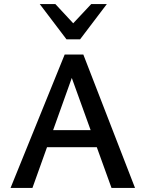

<svg xmlns="http://www.w3.org/2000/svg" viewBox="-20 -927 718 947"><path d="M530 0 313 -601H355L140 0H32L299 -658H391L646 0ZM150 -201 181 -285H469L514 -201ZM308 -733 326 -796 430 -907H507L375 -733ZM308 -733 176 -907H253L358 -794L375 -733Z"/></svg>

Font: Ysabeau SC SemiBold
Style: Regular
Weight: 600
Designer: Christian Thalmann (Catharsis Fonts)
Version: Version 2.001;gftools[0.9.30]; featfreeze: smcp